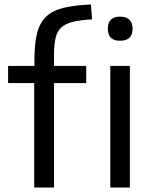

<svg xmlns="http://www.w3.org/2000/svg" viewBox="-20 -833 673 853"><path d="M513 -652Q459 -652 459 -705Q459 -759 513 -759Q569 -759 569 -705Q569 -652 513 -652ZM470 -540H557V0H470ZM132 -464H16V-540H133V-567Q133 -638 144.5 -684.5Q156 -731 184.5 -758.5Q213 -786 261.5 -798Q310 -810 384 -813L389 -747Q337 -744 304 -736Q271 -728 252.5 -711Q234 -694 227 -664.5Q220 -635 220 -588V-540H363V-464H220V0H132Z"/></svg>

Font: Encode Sans Normal
Style: Regular
Weight: 400
Designer: Pablo Impallari, Andres Torresi
Foundry: Pablo Impallari, Andres Torresi
Version: Version 1.000; ttfautohint (v1.00) -l 8 -r 50 -G 200 -x 14 -